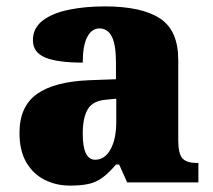

<svg xmlns="http://www.w3.org/2000/svg" viewBox="-20 -571 666 601"><path d="M199 10Q156 10 120 -8Q84 -26 62.5 -62.5Q41 -99 41 -155Q41 -238 96 -277Q151 -316 262 -320L343 -323V-375Q343 -431 330 -456.5Q317 -482 291 -482Q267 -482 253 -455Q239 -428 239 -375Q160 -375 121.5 -391Q83 -407 83 -445Q83 -483 113.5 -506.5Q144 -530 195.5 -540.5Q247 -551 308 -551Q423 -551 480.5 -513.5Q538 -476 538 -383V-131Q538 -91 550.5 -76Q563 -61 597 -61H601V0H378L353 -56H343Q321 -30 301.5 -15.5Q282 -1 258.5 4.5Q235 10 199 10ZM278 -71Q308 -71 326 -103.5Q344 -136 344 -191V-262L313 -259Q271 -256 255 -229.5Q239 -203 239 -152Q239 -71 278 -71Z"/></svg>

Font: Noto Serif Sinhala Black
Style: Regular
Weight: 900
Designer: Jelle Bosma - Monotype Design Team
Foundry: Monotype Imaging Inc.
Version: Version 2.007; ttfautohint (v1.8.4.7-5d5b)